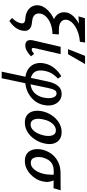

<svg xmlns="http://www.w3.org/2000/svg" viewBox="611 -1362 1040 2302"><g transform="rotate(90 1131.0 -211.0)"><path d="M231 197 195 164Q218 143 234.5 117Q251 91 258 62Q263 38 256 26.5Q249 15 234 10.5Q219 6 197 5Q140 0 103 -25.5Q66 -51 51.5 -89.5Q37 -128 47 -171Q54 -203 77 -235Q100 -267 139 -296.5Q178 -326 234 -349Q290 -372 363 -386L338 -320H305Q255 -320 218.5 -334.5Q182 -349 160 -373Q138 -397 130.5 -428Q123 -459 130 -491Q137 -524 162.5 -556.5Q188 -589 228.5 -616Q269 -643 325 -661.5Q381 -680 450 -687L481 -649Q426 -645 380 -630.5Q334 -616 299.5 -594.5Q265 -573 245 -548.5Q225 -524 219 -500Q214 -480 218 -461Q222 -442 236.5 -427.5Q251 -413 274.5 -405Q298 -397 334 -397H393L387 -320Q325 -319 273 -300.5Q221 -282 187.5 -251Q154 -220 144 -182Q138 -154 145.5 -130.5Q153 -107 177.5 -92.5Q202 -78 242 -75Q272 -73 294 -65.5Q316 -58 330 -43Q344 -28 348.5 -6Q353 16 346 47Q341 74 326 100.5Q311 127 287.5 151Q264 175 231 197ZM176 -632 198 -709 490 -711 481 -649Z M524 6Q502 6 485.5 -3.5Q469 -13 463 -33.5Q457 -54 464 -87L541 -418H629L558 -111Q554 -93 556.5 -82Q559 -71 573 -71Q584 -71 596 -78Q608 -85 626 -100L655 -63Q621 -29 588 -11.5Q555 6 524 6ZM569 -507 650 -711H748L630 -507Z M839 289 957 -263Q965 -302 978 -332.5Q991 -363 1009 -385Q1027 -407 1050.5 -418.5Q1074 -430 1104 -430Q1144 -430 1173.5 -412.5Q1203 -395 1221 -364.5Q1239 -334 1243.5 -295Q1248 -256 1238 -212Q1225 -148 1182.5 -98.5Q1140 -49 1078.5 -21Q1017 7 945 7Q889 7 846.5 -9.5Q804 -26 776.5 -57Q749 -88 739.5 -131Q730 -174 741 -226Q755 -293 798.5 -345Q842 -397 894 -426L923 -386Q898 -366 869 -324Q840 -282 829 -223Q819 -166 832.5 -129Q846 -92 880 -74Q914 -56 963 -56Q1019 -56 1057.5 -77.5Q1096 -99 1119.5 -136.5Q1143 -174 1152 -223Q1160 -268 1155.5 -300.5Q1151 -333 1136.5 -351Q1122 -369 1100 -369Q1078 -369 1065.5 -353Q1053 -337 1046.5 -313Q1040 -289 1035 -267L918 289Z M1449 11Q1393 11 1359 -16Q1325 -43 1313.5 -89Q1302 -135 1313 -192Q1326 -257 1362 -311Q1398 -365 1450.5 -397.5Q1503 -430 1564 -430Q1618 -430 1653 -404Q1688 -378 1701 -333Q1714 -288 1701 -228Q1688 -164 1652 -109.5Q1616 -55 1564 -22Q1512 11 1449 11ZM1472 -58Q1507 -58 1533.5 -81.5Q1560 -105 1578.5 -143Q1597 -181 1605 -222Q1617 -281 1602 -321Q1587 -361 1543 -361Q1512 -361 1484.5 -340.5Q1457 -320 1437.5 -283.5Q1418 -247 1409 -198Q1397 -135 1413.5 -96.5Q1430 -58 1472 -58Z M1909 11Q1853 11 1819 -16Q1785 -43 1773.5 -89Q1762 -135 1773 -192Q1786 -253 1822 -304Q1858 -355 1916.5 -385.5Q1975 -416 2052 -417L2262 -418L2237 -333Q2178 -334 2128.5 -334.5Q2079 -335 2031 -335Q1983 -335 1950 -318Q1917 -301 1897 -270Q1877 -239 1867 -198Q1856 -137 1872 -98.5Q1888 -60 1932 -60Q1967 -60 1994 -83.5Q2021 -107 2039.5 -144Q2058 -181 2066 -222Q2069 -234 2071 -253.5Q2073 -273 2074 -294.5Q2075 -316 2075 -334.5Q2075 -353 2073 -361L2128 -373Q2135 -353 2145 -329.5Q2155 -306 2160 -276Q2165 -246 2155 -202Q2148 -165 2126 -127Q2104 -89 2071.5 -58Q2039 -27 1998 -8Q1957 11 1909 11Z"/></g></svg>

Font: Ysabeau Office SemiBold
Style: Italic
Weight: 600
Italic angle: -12°
Designer: Christian Thalmann (Catharsis Fonts)
Version: Version 2.001;gftools[0.9.30]; featfreeze: tnum,lnum,ss02